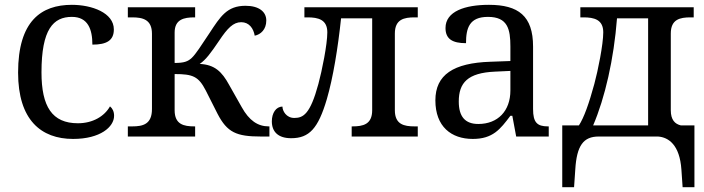

<svg xmlns="http://www.w3.org/2000/svg" viewBox="-20 -566 2919 796"><path d="M283 10C396 10 453 -40 453 -86C453 -104 446 -117 436 -125C413 -84 365 -55 303 -55C196 -55 152 -124 152 -266C152 -445 201 -496 278 -496C345 -496 363 -444 363 -381C422 -381 452 -398 452 -444C452 -513 361 -546 278 -546C151 -546 55 -479 55 -265C55 -69 150 10 283 10Z M510 0H789V-42H786C742 -42 704 -50 704 -109V-259C780 -259 803 -249 833 -191L882 -94C922 -17 960 0 1062 0H1097V-42H1094C1049 -42 1013 -66 982 -122L930 -214C900 -269 870 -298 808 -301C834 -319 853 -345 889 -398C923 -449 947 -474 980 -474C1013 -474 1031 -448 1036 -418C1061 -423 1084 -444 1084 -481C1084 -517 1054 -542 998 -542C921 -542 894 -498 848 -428C814 -377 792 -342 775 -326C759 -311 743 -305 704 -305V-431C704 -486 743 -494 786 -494H789V-536H510V-494H528C572 -494 610 -485 610 -426V-114C610 -51 573 -42 528 -42H510Z M1187 7C1262 7 1299 -33 1335 -155C1361 -244 1381 -367 1394 -490H1523V-109C1523 -50 1485 -42 1441 -42H1438V0H1712V-42H1699C1655 -42 1617 -50 1617 -109V-427C1617 -486 1655 -494 1699 -494H1712V-536H1242V-494H1255C1299 -494 1337 -485 1337 -432C1337 -382 1315 -273 1300 -218C1266 -92 1237 -77 1200 -77C1167 -77 1151 -106 1151 -124C1124 -124 1107 -97 1107 -63C1107 -19 1134 7 1187 7Z M1940 10C2023 10 2054 -30 2096 -86H2104L2120 0H2255V-42H2252C2207 -42 2190 -58 2190 -114V-373C2190 -500 2129 -546 2007 -546C1908 -546 1827 -519 1827 -450C1827 -404 1856 -387 1912 -387C1912 -450 1926 -496 2003 -496C2085 -496 2096 -445 2096 -373V-313L2013 -310C1860 -305 1785 -256 1785 -150C1785 -41 1851 10 1940 10ZM1963 -52C1908 -52 1882 -83 1882 -145C1882 -223 1919 -264 2032 -269L2096 -272V-191C2096 -106 2044 -52 1963 -52Z M2311 210H2360L2365 137C2371 37 2399 0 2462 0H2708C2752 3 2798 35 2805 137L2810 210H2859V-46H2803C2778 -52 2761 -69 2761 -109V-427C2761 -486 2799 -494 2843 -494H2856V-536H2386V-494H2399C2443 -494 2481 -485 2481 -432C2481 -382 2459 -273 2444 -218C2422 -137 2401 -78 2380 -46H2311ZM2439 -46C2488 -160 2525 -321 2538 -490H2667V-46Z"/></svg>

Font: Noto Serif Thai
Style: Regular
Weight: 400
Designer: Monotype Design Team
Foundry: Monotype Imaging Inc.
Version: Version 1.901